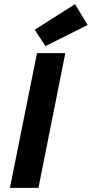

<svg xmlns="http://www.w3.org/2000/svg" viewBox="-20 -909 444 929"><path d="M200 -686 148 -765 343 -889 404 -788ZM28 0 159 -652H296L166 0Z"/></svg>

Font: TypoPRO Source Sans Pro
Style: Bold Italic
Weight: 700
Italic angle: -11°
Designer: Paul D. Hunt
Foundry: Adobe Systems Incorporated
Version: Version 1.075;PS 2.000;hotconv 1.0.86;makeotf.lib2.5.63406